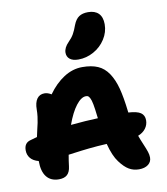

<svg xmlns="http://www.w3.org/2000/svg" viewBox="-101 -1043 982 1132"><g transform="rotate(-10 390.0 -476.5)"><path d="M399.9 -693.8Q366.2 -693.8 348.6 -708Q331.1 -722.2 331.1 -746.1Q331.1 -776.4 360.8 -806.2Q380.9 -826.2 392.3 -846.2Q403.8 -866.2 415 -897.9Q428.2 -931.6 449 -945.3Q469.7 -959 502.9 -959Q543.9 -959 565.9 -937Q587.9 -915 587.9 -872.1Q587.9 -824.7 561.3 -783.2Q534.7 -741.7 491.2 -717.8Q447.8 -693.8 399.9 -693.8ZM639.2 5.9Q606.4 5.9 579.6 -9.8Q552.7 -25.4 524.9 -63Q496.6 -100.1 477.1 -174.8Q449.2 -173.3 422.6 -171.4Q396 -169.4 369.1 -166.5Q342.3 -163.6 326.2 -161.6Q310.1 -159.7 281.7 -155.8Q253.4 -151.9 245.1 -150.9Q238.8 -115.7 234.9 -83Q231 -49.8 213.9 -33.9Q196.8 -18.1 164.1 -18.1Q116.2 -18.1 90.6 -50Q64.9 -82 64.9 -145Q32.7 -153.3 16.4 -172.9Q0 -192.4 0 -220.2Q0 -265.1 39.1 -274.9Q71.8 -284.7 79.1 -286.1Q82 -301.3 88.1 -327.1Q94.2 -353 97.4 -367.7Q100.6 -382.3 103.3 -404.1Q106 -425.8 106 -445.8Q106 -487.3 121.8 -509.8Q137.7 -532.2 167 -532.2Q186.5 -532.2 208 -519Q250 -578.1 302.7 -612.1Q355.5 -646 413.1 -646Q468.8 -646 506.3 -629.6Q543.9 -613.3 569.6 -575Q595.2 -536.6 609.6 -481.7Q624 -426.8 633.8 -341.8Q633.8 -340.3 634.3 -338.1Q634.8 -335.9 634.8 -335Q686.5 -332 708.3 -317.1Q730 -302.2 730 -272Q730 -245.1 713.9 -223.4Q697.8 -201.7 668 -189.9Q675.8 -167.5 689.2 -136.2Q702.6 -105 708.7 -86.4Q714.8 -67.9 714.8 -51.8Q714.8 -25.4 694.3 -9.8Q673.8 5.9 639.2 5.9ZM404.8 -473.1Q376.5 -473.1 345.7 -433.3Q314.9 -393.6 289.1 -321.8Q380.4 -330.6 452.1 -333Q451.7 -335 451.2 -339.8Q450.7 -344.7 450.2 -347.2Q445.3 -391.6 440.2 -418.2Q435.1 -444.8 428.7 -456.3Q422.4 -467.8 417.7 -470.5Q413.1 -473.1 404.8 -473.1Z"/></g></svg>

Font: Shantell Sans Irregular
Style: Regular
Weight: 800
Designer: Stephen Nixon, Anya Danilova, Shantell Martin
Foundry: Arrow Type
Version: Version 1.006;[9816181b4]